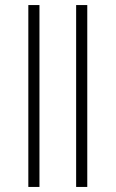

<svg xmlns="http://www.w3.org/2000/svg" viewBox="-20 -739 457 759"><path d="M92 0V-719H136V0ZM281 0V-719H325V0Z"/></svg>

Font: Source Sans 3 ExtraLight Light
Style: Regular
Weight: 300
Version: Version 3.052;hotconv 1.1.0;makeotfexe 2.6.0